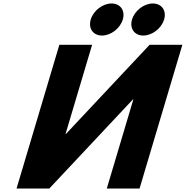

<svg xmlns="http://www.w3.org/2000/svg" viewBox="-20 -1082 1067 1102"><path d="M620.2 -1062C569.2 -1062 516 -1021 500.8 -970C485.6 -919 514.4 -878 565.4 -878C616.4 -878 669.6 -919 684.8 -970C700 -1021 671.2 -1062 620.2 -1062ZM857.2 -1062C806.2 -1062 753 -1021 737.8 -970C722.6 -919 751.4 -878 802.4 -878C853.4 -878 906.6 -919 921.8 -970C937 -1021 908.2 -1062 857.2 -1062ZM745.5 -512H743.5L263 0H75L320.7 -825H508.7L356.2 -313H358.2L838.7 -825H1026.7L781 0H593Z"/></svg>

Font: Hussar
Style: BdOblThree
Weight: 700
Foundry: Cannot Into Space Fonts
Version: Version 2.00